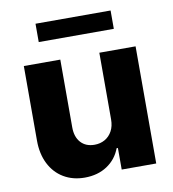

<svg xmlns="http://www.w3.org/2000/svg" viewBox="-81 -778 773 856"><g transform="rotate(-10 306.0 -350.0)"><path d="M394.5 -530.3H558.6V0H402.3V-97.7H396.5Q378.4 -49.3 335.9 -21.2Q293.5 6.8 234.4 6.8Q180.7 6.8 139.4 -17.8Q98.1 -42.5 75.4 -87.6Q52.7 -132.8 52.7 -192.4V-530.3H217.8V-223.6Q217.8 -180.2 240.5 -155Q263.2 -129.9 302.7 -129.9Q328.6 -129.9 349.4 -141.6Q370.1 -153.3 382.3 -175.5Q394.5 -197.8 394.5 -228.5ZM476.6 -624H136.7V-707H476.6Z"/></g></svg>

Font: Pretendard Std ExtraBold
Style: Regular
Weight: 800
Designer: Base glyphs from Inter by Rasmus Andersson; Hangeul glyphs from Noto Sans CJK(Source Han Sans) by Jang Soo-young and Kan
Foundry: Kil Hyung-jin
Version: Version 1.309